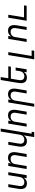

<svg xmlns="http://www.w3.org/2000/svg" viewBox="2205 -2980 990 5440"><g transform="rotate(-90 2700.0 -260.0)"><path d="M222 8Q193 8 166 0.5Q139 -7 118 -23.5Q97 -40 84.5 -64.5Q72 -89 67 -116Q62 -143 63.5 -172Q65 -201 70 -230L118 -520H202L152 -218Q149 -199 148 -180Q147 -161 151 -143.5Q155 -126 163.5 -110.5Q172 -95 186 -84.5Q200 -74 218 -70Q236 -66 255 -66Q272 -66 289 -68.5Q306 -71 323 -79Q340 -87 354.5 -99Q369 -111 379 -126.5Q389 -142 395 -159Q401 -176 404 -193L458 -520H542L456 0H372L385 -83Q373 -62 355 -44Q337 -26 315 -14Q293 -2 269 3Q245 8 222 8Z M632 0 718 -520H802L788 -437Q801 -458 818.5 -476Q836 -494 858 -506Q880 -518 904 -523Q928 -528 951 -528Q980 -528 1007.5 -520.5Q1035 -513 1055.5 -496.5Q1076 -480 1088.5 -455.5Q1101 -431 1106 -404Q1111 -377 1110 -348Q1109 -319 1104 -290L1056 0H972L1022 -302Q1025 -321 1025.5 -340Q1026 -359 1022.5 -376.5Q1019 -394 1010 -409.5Q1001 -425 987.5 -435.5Q974 -446 956 -450Q938 -454 919 -454Q902 -454 884.5 -451.5Q867 -449 850 -441Q833 -433 818.5 -421Q804 -409 794 -393.5Q784 -378 778.5 -361Q773 -344 770 -327L716 0Z M1536 215 1585 -83Q1573 -62 1555 -44Q1537 -26 1515 -14Q1493 -2 1469 3Q1445 8 1422 8Q1393 8 1366 0.5Q1339 -7 1318 -23.5Q1297 -40 1284.5 -64.5Q1272 -89 1267 -116Q1262 -143 1263.5 -172Q1265 -201 1270 -230L1318 -520H1402L1352 -218Q1349 -199 1348 -180Q1347 -161 1351 -143.5Q1355 -126 1363.5 -110.5Q1372 -95 1386 -84.5Q1400 -74 1418 -70Q1436 -66 1455 -66Q1472 -66 1489 -68.5Q1506 -71 1523 -79Q1540 -87 1554.5 -99Q1569 -111 1579 -126.5Q1589 -142 1595 -159Q1601 -176 1604 -193L1693 -735H1777L1632 141H1688L1676 215Z M1832 0 1918 -520H2002L1988 -437Q2001 -458 2018.5 -476Q2036 -494 2058 -506Q2080 -518 2104 -523Q2128 -528 2151 -528Q2180 -528 2207.5 -520.5Q2235 -513 2255.5 -496.5Q2276 -480 2288.5 -455.5Q2301 -431 2306 -404Q2311 -377 2310 -348Q2309 -319 2304 -290L2256 0H2172L2222 -302Q2225 -321 2225.5 -340Q2226 -359 2222.5 -376.5Q2219 -394 2210 -409.5Q2201 -425 2187.5 -435.5Q2174 -446 2156 -450Q2138 -454 2119 -454Q2102 -454 2084.5 -451.5Q2067 -449 2050 -441Q2033 -433 2018.5 -421Q2004 -409 1994 -393.5Q1984 -378 1978.5 -361Q1973 -344 1970 -327L1916 0Z M2396 215 2518 -520H2602L2588 -437Q2601 -458 2618.5 -476Q2636 -494 2658 -506Q2680 -518 2704 -523Q2728 -528 2751 -528Q2780 -528 2807.5 -520.5Q2835 -513 2855.5 -496.5Q2876 -480 2888.5 -455.5Q2901 -431 2906 -404Q2911 -377 2910 -348Q2909 -319 2904 -290L2856 0H2772L2822 -302Q2825 -321 2825.5 -340Q2826 -359 2822.5 -376.5Q2819 -394 2810 -409.5Q2801 -425 2787.5 -435.5Q2774 -446 2756 -450Q2738 -454 2719 -454Q2702 -454 2684.5 -451.5Q2667 -449 2650 -441Q2633 -433 2618.5 -421Q2604 -409 2594 -393.5Q2584 -378 2578.5 -361Q2573 -344 2570 -327L2480 215Z M3222 8Q3193 8 3166 0.5Q3139 -7 3118 -23.5Q3097 -40 3084.5 -64.5Q3072 -89 3067 -116Q3062 -143 3063.5 -172Q3065 -201 3070 -230L3153 -735H3237L3202 -520H3542L3530 -447H3190L3152 -218Q3149 -199 3148 -180Q3147 -161 3151 -143.5Q3155 -126 3163.5 -110.5Q3172 -95 3186 -84.5Q3200 -74 3218 -70Q3236 -66 3255 -66Q3272 -66 3289 -68.5Q3306 -71 3323 -79Q3340 -87 3354.5 -99Q3369 -111 3379 -126.5Q3389 -142 3395 -159Q3401 -176 3404 -193L3423 -312H3507L3456 0H3372L3385 -83Q3373 -62 3355 -44Q3337 -26 3315 -14Q3293 -2 3269 3Q3245 8 3222 8Z M3738 215 3860 -520H3944L3834 141H3993L3981 215Z M4232 0 4318 -520H4402L4388 -437Q4401 -458 4418.5 -476Q4436 -494 4458 -506Q4480 -518 4504 -523Q4528 -528 4551 -528Q4580 -528 4607.5 -520.5Q4635 -513 4655.5 -496.5Q4676 -480 4688.5 -455.5Q4701 -431 4706 -404Q4711 -377 4710 -348Q4709 -319 4704 -290L4656 0H4572L4622 -302Q4625 -321 4625.5 -340Q4626 -359 4622.5 -376.5Q4619 -394 4610 -409.5Q4601 -425 4587.5 -435.5Q4574 -446 4556 -450Q4538 -454 4519 -454Q4502 -454 4484.5 -451.5Q4467 -449 4450 -441Q4433 -433 4418.5 -421Q4404 -409 4394 -393.5Q4384 -378 4378.5 -361Q4373 -344 4370 -327L4316 0Z M4832 0 4918 -520H5002L4928 -74H5268L5256 0Z"/></g></svg>

Font: Iosevka Extended Oblique
Style: Regular
Weight: 400
Width: 7
Italic angle: -9°
Monospace: yes
Designer: Belleve Invis
Foundry: Belleve Invis
Version: Version 32.0.1; ttfautohint (v1.8.4)